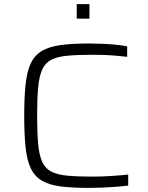

<svg xmlns="http://www.w3.org/2000/svg" viewBox="-20 -908 721 936"><path d="M414 8Q333 8 277 1Q221 -6 185.5 -26.5Q150 -47 131 -85.5Q112 -124 105 -187.5Q98 -251 98 -344Q98 -436 105 -499Q112 -562 131 -601Q150 -640 185.5 -660.5Q221 -681 277 -688.5Q333 -696 414 -696Q446 -696 480 -694.5Q514 -693 545 -690Q576 -687 600 -682V-631Q575 -634 545.5 -636.5Q516 -639 487 -640Q458 -641 433 -641Q359 -641 309.5 -636.5Q260 -632 230 -616.5Q200 -601 185.5 -568.5Q171 -536 166 -481.5Q161 -427 161 -344Q161 -261 166 -206.5Q171 -152 185.5 -119.5Q200 -87 230 -71.5Q260 -56 309.5 -51.5Q359 -47 433 -47Q474 -47 521.5 -50Q569 -53 605 -57V-3Q580 0 547 2.5Q514 5 479.5 6.5Q445 8 414 8ZM354 -817V-888H416V-817Z"/></svg>

Font: Saira Expanded Light
Style: Regular
Weight: 300
Width: 7
Designer: Hector Gatti with collaboration of the Omnibus-Type team
Foundry: Omnibus-Type
Version: Version 1.101